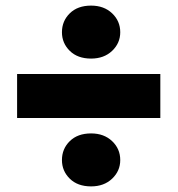

<svg xmlns="http://www.w3.org/2000/svg" viewBox="-20 -693 634 685"><path d="M41 -429H552V-272H41ZM305 -28Q257 -28 229 -55.5Q201 -83 201 -122Q201 -162 229 -189.5Q257 -217 305 -217Q351 -217 380 -189.5Q409 -162 409 -122Q409 -83 380 -55.5Q351 -28 305 -28ZM305 -484Q257 -484 229 -511.5Q201 -539 201 -578Q201 -618 229 -645.5Q257 -673 305 -673Q351 -673 380 -645.5Q409 -618 409 -578Q409 -539 380 -511.5Q351 -484 305 -484Z"/></svg>

Font: Albert Sans Black
Style: Regular
Weight: 900
Designer: Andreas Rasmussen
Foundry: a.Foundry
Version: Version 1.025